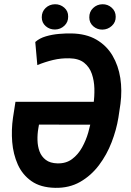

<svg xmlns="http://www.w3.org/2000/svg" viewBox="-20 -879 622 909"><path d="M316.9 -720.7Q387.7 -719.7 436.3 -691.4Q484.9 -663.1 512.7 -615.7Q540.5 -568.4 549.6 -509.5Q558.6 -450.7 550.3 -387.7L540.5 -321.8Q531.2 -264.6 508.5 -205.6Q485.8 -146.5 448.5 -96.9Q411.1 -47.4 359.4 -17.8Q307.6 11.7 240.7 10.3Q171.9 8.8 128.9 -21.5Q85.9 -51.8 64.2 -100.3Q42.5 -148.9 37.8 -206.8Q33.2 -264.6 41.5 -321.8L53.2 -397H462.4L443.8 -288.6L164.6 -289.1L161.6 -272Q156.7 -244.1 157.5 -215.3Q158.2 -186.5 167.2 -162.1Q176.3 -137.7 196.8 -122.1Q217.3 -106.4 252 -105.5Q292.5 -104.5 321 -125.7Q349.6 -147 368.4 -180.7Q387.2 -214.4 397.9 -252Q408.7 -289.6 413.1 -321.3L422.9 -388.2Q427.7 -423.3 426.8 -460.2Q425.8 -497.1 414.8 -529.3Q403.8 -561.5 378.4 -581.8Q353 -602.1 308.6 -603Q269 -604 231.2 -595Q193.4 -585.9 156.7 -570.8L147 -680.2Q167 -698.2 197.3 -707Q227.5 -715.8 259.5 -718.5Q291.5 -721.2 316.9 -720.7ZM177.7 -797.4Q177.7 -823.7 195.8 -841.1Q213.9 -858.4 240.2 -858.9Q265.1 -859.4 284.2 -842.8Q303.2 -826.2 302.7 -800.8Q303.2 -774.4 284.7 -757.1Q266.1 -739.7 240.7 -739.3Q215.3 -738.8 196.5 -755.1Q177.7 -771.5 177.7 -797.4ZM402.8 -796.4Q402.3 -823.2 420.7 -840.8Q439 -858.4 464.8 -858.9Q490.2 -859.4 509 -842.5Q527.8 -825.7 527.8 -799.8Q528.3 -773.9 509.5 -756.6Q490.7 -739.3 465.3 -738.8Q440.4 -738.3 421.6 -754.6Q402.8 -771 402.8 -796.4Z"/></svg>

Font: Roboto Condensed SemiBold
Style: Italic
Weight: 600
Italic angle: -12°
Designer: Christian Robertson
Foundry: Google
Version: Version 3.008; 2023